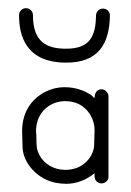

<svg xmlns="http://www.w3.org/2000/svg" viewBox="-20 -449 320 469"><path d="M139.5 -296C221.2 -295 247.3 -343 248.5 -411C248.7 -420.4 240.9 -428 231.5 -428C222.1 -428 214.7 -420.4 214.5 -411C213.7 -360 199.5 -329.4 139.5 -330C94 -330.5 60.5 -346.4 60.5 -412C60.5 -421.4 52.9 -429 43.5 -429C34.1 -429 26.5 -421.4 26.5 -412C26.5 -364.2 41.3 -297.2 139.5 -296ZM137 -236C105 -236 73 -220 54 -194C40 -175 34 -152 34 -129C34 -117 35 -104 35 -92C35 -58 60 -26 91 -11C107 -3 125 0 142 0C167 0 192 -10 211 -26C211 -20 210 -12 215 -7C218 -3 223 -1 228 -1C233 -1 238 -3 242 -8C245 -11 245 -16 245 -21V-214C245 -223 236 -231 228 -231C226 -231 225 -231 223 -230C215 -228 211 -219 211 -211C211 -207 206 -214 205 -215C186 -229 162 -236 138 -236ZM137 -202C152 -202 167 -199 179 -191C199 -178 211 -155 211 -131C211 -120 210 -108 210 -96C210 -71 191 -48 168 -39C159 -36 150 -34 140 -34C136 -34 131 -35 127 -35C102 -39 80 -56 72 -80C69 -89 69 -100 69 -110C69 -123 68 -122 68 -128C68 -137 69 -145 72 -154C79 -178 101 -197 127 -201C130 -201 134 -202 137 -202Z"/></svg>

Font: LetsTrace
Style: basic
Weight: 500
Version: Version 002.000